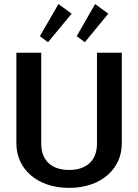

<svg xmlns="http://www.w3.org/2000/svg" viewBox="-20 -910 682 947"><path d="M176.7 -731.7 216.7 -701.7 333.3 -842.5 268.3 -890ZM358.3 -731.7 398.3 -701.7 514.2 -842.5 449.2 -890ZM60.8 -201.7C60.8 -79.2 160.8 16.7 320.8 16.7C480.8 16.7 580.8 -79.2 580.8 -201.7V-650H458.3V-201.7C458.3 -111.7 400 -71.7 320.8 -71.7C241.7 -71.7 183.3 -111.7 183.3 -201.7V-650H60.8Z"/></svg>

Font: Boon SemiBold
Style: Regular
Weight: 600
Designer: Sungsit Sawaiwan
Foundry: FontUni
Version: Version 2.0